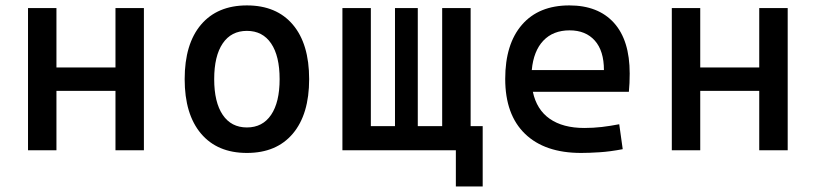

<svg xmlns="http://www.w3.org/2000/svg" viewBox="-20 -547 2970 699"><path d="M400.4 0V-216.3H185.5V0H82V-517.6H185.5V-301.3H400.4V-517.6H503.9V0Z M878.9 9.8Q771.5 9.8 711.9 -60.5Q652.3 -130.9 652.3 -258.8Q652.3 -387.2 711.9 -457.3Q771.5 -527.3 878.9 -527.3Q986.8 -527.3 1046.1 -457.3Q1105.5 -387.2 1105.5 -258.8Q1105.5 -130.9 1046.1 -60.5Q986.8 9.8 878.9 9.8ZM878.9 -83Q936 -83 967 -128.9Q998 -174.8 998 -258.8Q998 -343.3 967 -388.9Q936 -434.6 878.9 -434.6Q821.8 -434.6 790.8 -388.9Q759.8 -343.3 759.8 -258.8Q759.8 -174.8 790.8 -128.9Q821.8 -83 878.9 -83Z M1226.6 0V-517.6H1330.1V-87.9H1418V-517.6H1501V-87.9H1589.8V-517.6H1693.4V-87.9H1737.3V131.8H1639.6V0Z M2095.7 9.8Q1963.4 9.8 1891.4 -59.8Q1819.3 -129.4 1819.3 -259.8Q1819.3 -386.7 1880.4 -457Q1941.4 -527.3 2052.7 -527.3Q2157.7 -527.3 2215.1 -463.9Q2272.5 -400.4 2272.5 -279.3Q2272.5 -243.7 2269.5 -212.9H1919.9Q1933.6 -147.9 1981.4 -114.5Q2029.3 -81.1 2107.4 -81.1Q2139.6 -81.1 2170.9 -84.7Q2202.1 -88.4 2234.4 -94.7L2247.1 -3.9Q2201.2 4.9 2163.1 7.3Q2125 9.8 2095.7 9.8ZM1916 -292H2178.7Q2178.7 -361.8 2145.5 -399.2Q2112.3 -436.5 2053.7 -436.5Q1993.7 -436.5 1958 -398.9Q1922.4 -361.3 1916 -292Z M2744.1 0V-216.3H2529.3V0H2425.8V-517.6H2529.3V-301.3H2744.1V-517.6H2847.7V0Z"/></svg>

Font: Cascadia Mono PL
Style: Regular
Weight: 400
Monospace: yes
Designer: Aaron Bell
Foundry: Saja Typeworks
Version: Version 2404.023; ttfautohint (v1.8.4)